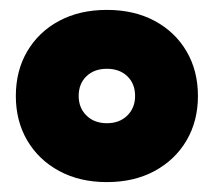

<svg xmlns="http://www.w3.org/2000/svg" viewBox="-20 -802 432 388"><path d="M196 -434Q141 -434 99.5 -456.5Q58 -479 35 -518.2Q12 -557.5 12 -608Q12 -659 35 -698.2Q58 -737.5 99.5 -759.8Q141 -782 196 -782Q251 -782 292.5 -759.8Q334 -737.5 357 -698.2Q380 -659 380 -608Q380 -557.5 357 -518.2Q334 -479 292.5 -456.5Q251 -434 196 -434ZM196 -553Q221.5 -553 237.2 -568.5Q253 -584 253 -608Q253 -633 237.2 -648Q221.5 -663 196 -663Q170.5 -663 154.8 -648Q139 -633 139 -608Q139 -584 154.8 -568.5Q170.5 -553 196 -553Z"/></svg>

Font: Hepta Slab ExtraLight Black
Style: Regular
Weight: 900
Version: Version 1.102